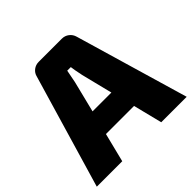

<svg xmlns="http://www.w3.org/2000/svg" viewBox="-178 -857 1024 1024"><g transform="rotate(-45 334.0 -345.0)"><path d="M440 -164H228L187 0H-5L184 -641Q189 -663 206.5 -676.5Q224 -690 247 -690H421Q444 -690 461.5 -676.5Q479 -663 485 -641L673 0H481ZM405 -300 361 -477Q350 -529 348 -549H321Q314 -511 307 -477L263 -300Z"/></g></svg>

Font: Exo 2.0 Extra Bold
Style: Regular
Weight: 800
Designer: Natanael Gama
Version: Version 1.001;PS 001.001;hotconv 1.0.70;makeotf.lib2.5.58329